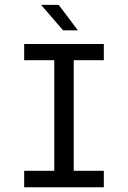

<svg xmlns="http://www.w3.org/2000/svg" viewBox="-20 -790 540 810"><path d="M82 -604.5H418V-536.1H291V-69.3H418V0H82V-69.3H209V-536.1H82ZM227.5 -769.5 308.6 -662.1H246.1L153.3 -769.5Z"/></svg>

Font: BabelStone Shapes
Style: Regular
Weight: 400
Designer: Andrew West
Foundry: BabelStone
Version: Version 15.0.0 September 13, 2022